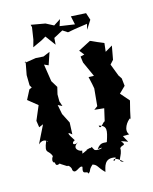

<svg xmlns="http://www.w3.org/2000/svg" viewBox="-135 -982 889 1114"><g transform="rotate(-15 309.5 -424.5)"><path d="M308 -108C311 -128 256 -84 254 -97C264 -105 254 -95 259 -112C253 -105 196 -134 248 -164C217 -146 207 -170 233 -180C202 -226 198 -243 228 -216L231 -287L201 -346L190 -403L215 -390L205 -421V-463L215 -505L190 -546L174 -650L199 -639L224 -713L183 -696L138 -699L68 -688L76 -697L61 -617L62 -555L71 -540L55 -533L26 -477L83 -431L47 -346L53 -306L79 -317L26 -210C72 -252 95 -186 72 -220C38 -139 75 -171 88 -117C102 -146 61 -102 84 -85C95 -97 74 -47 125 -78C89 -92 101 -76 152 -46C158 -53 177 -30 174 -17C187 18 222 -36 236 -19C220 35 258 4 259 28C281 14 263 12 296 -17C326 -7 319 7 357 44C364 19 368 -39 436 -22C416 27 402 -54 476 14C431 6 479 -22 476 -67C489 -86 520 -70 490 -105C543 -91 535 -75 509 -131H547C521 -161 556 -209 577 -221C575 -238 571 -239 577 -213L588 -264L602 -320L556 -373L594 -410L589 -456L575 -477L547 -550L568 -573L583 -655L539 -629L545 -680C518 -691 491 -703 467 -714L392 -675L415 -646L391 -640L396 -603L437 -512L405 -513L415 -468L420 -441L410 -337L388 -321L446 -315L429 -241C418 -241 393 -193 389 -226C437 -213 432 -188 410 -122C402 -117 374 -136 348 -95C402 -105 357 -83 330 -95C303 -132 343 -111 281 -110ZM468 -780 501 -832 487 -875 397 -880 408 -829 319 -842 332 -881 290 -854 244 -878 159 -893 163 -878 152 -806 140 -763 198 -790 224 -805 269 -744 272 -784 328 -814 357 -795 401 -803 476 -814Z"/></g></svg>

Font: Asimov Aggro
Style: Condensed
Weight: 500
Designer: Google
Version: Version 2.000980; 2014